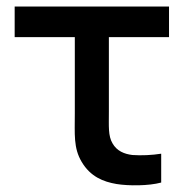

<svg xmlns="http://www.w3.org/2000/svg" viewBox="-20 -560 582 589"><path d="M337.5 4.5C374 10.5 436 10.5 474.5 0V-88.5C446.5 -84 413.5 -82.5 386 -84.5C361.5 -87.5 338.5 -96.5 325 -120.5C311.5 -143.5 314 -172.5 314 -217.5V-446H498.5V-540H25V-446H209.5V-212.5C209.5 -148 205 -106.5 230.5 -63.5C257.5 -18 296.5 -2.5 337.5 4.5Z"/></svg>

Font: Manrope SemiBold
Style: Regular
Weight: 600
Designer: Mikhail Sharanda
Foundry: Mikhail Sharanda
Version: Version 4.505